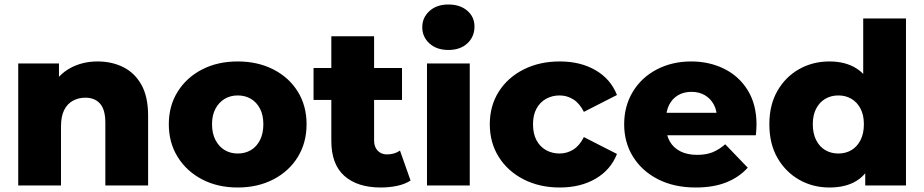

<svg xmlns="http://www.w3.org/2000/svg" viewBox="-20 -824 4106 853"><path d="M414 -551Q477 -551 528 -525.5Q579 -500 608.5 -447Q638 -394 638 -310V0H448V-279Q448 -337 424.5 -363.5Q401 -390 359 -390Q329 -390 304 -376.5Q279 -363 265 -335Q251 -307 251 -262V0H61V-542H242V-388L207 -433Q238 -492 292 -521.5Q346 -551 414 -551Z M1036 9Q947 9 878 -27Q809 -63 769.5 -126.5Q730 -190 730 -272Q730 -354 769.5 -417Q809 -480 878 -515.5Q947 -551 1036 -551Q1125 -551 1194.5 -515.5Q1264 -480 1303 -417Q1342 -354 1342 -272Q1342 -190 1303 -126.5Q1264 -63 1194.5 -27Q1125 9 1036 9ZM1036 -142Q1069 -142 1094.5 -157Q1120 -172 1135 -201.5Q1150 -231 1150 -272Q1150 -313 1135 -341.5Q1120 -370 1094.5 -385Q1069 -400 1036 -400Q1004 -400 978.5 -385Q953 -370 937.5 -341.5Q922 -313 922 -272Q922 -231 937.5 -201.5Q953 -172 978.5 -157Q1004 -142 1036 -142Z M1672 9Q1568 9 1510 -42.5Q1452 -94 1452 -198V-663H1642V-200Q1642 -171 1658 -154.5Q1674 -138 1699 -138Q1733 -138 1757 -155L1804 -22Q1780 -6 1745 1.5Q1710 9 1672 9ZM1373 -380V-522H1766V-380Z M1877 0V-542H2067V0ZM1972 -602Q1920 -602 1888 -631Q1856 -660 1856 -703Q1856 -746 1888 -775Q1920 -804 1972 -804Q2024 -804 2056 -776.5Q2088 -749 2088 -706Q2088 -661 2056.5 -631.5Q2025 -602 1972 -602Z M2467 9Q2377 9 2306.5 -27Q2236 -63 2196 -126.5Q2156 -190 2156 -272Q2156 -354 2196 -417Q2236 -480 2306.5 -515.5Q2377 -551 2467 -551Q2559 -551 2626 -512Q2693 -473 2721 -402L2574 -327Q2555 -365 2527 -382.5Q2499 -400 2466 -400Q2433 -400 2406 -385Q2379 -370 2363.5 -341.5Q2348 -313 2348 -272Q2348 -230 2363.5 -201Q2379 -172 2406 -157Q2433 -142 2466 -142Q2499 -142 2527 -159.5Q2555 -177 2574 -215L2721 -140Q2693 -69 2626 -30Q2559 9 2467 9Z M3071 9Q2975 9 2903.5 -27.5Q2832 -64 2792.5 -127.5Q2753 -191 2753 -272Q2753 -353 2791.5 -416.5Q2830 -480 2898 -515.5Q2966 -551 3051 -551Q3131 -551 3197 -518.5Q3263 -486 3302 -423Q3341 -360 3341 -270Q3341 -260 3340 -247Q3339 -234 3338 -223H2909V-323H3237L3165 -295Q3166 -332 3151.5 -359Q3137 -386 3111.5 -401Q3086 -416 3052 -416Q3018 -416 2992.5 -401Q2967 -386 2953 -358.5Q2939 -331 2939 -294V-265Q2939 -225 2955.5 -196Q2972 -167 3003 -151.5Q3034 -136 3077 -136Q3117 -136 3145.5 -147.5Q3174 -159 3202 -183L3302 -79Q3263 -36 3206 -13.5Q3149 9 3071 9Z M3665 9Q3591 9 3530.5 -25.5Q3470 -60 3434 -122.5Q3398 -185 3398 -272Q3398 -358 3434 -420.5Q3470 -483 3530.5 -517Q3591 -551 3665 -551Q3735 -551 3783.5 -521Q3832 -491 3857 -429Q3882 -367 3882 -272Q3882 -175 3858 -113Q3834 -51 3786 -21Q3738 9 3665 9ZM3705 -142Q3737 -142 3762.5 -157Q3788 -172 3803 -201.5Q3818 -231 3818 -272Q3818 -313 3803 -341.5Q3788 -370 3762.5 -385Q3737 -400 3705 -400Q3672 -400 3646.5 -385Q3621 -370 3606 -341.5Q3591 -313 3591 -272Q3591 -231 3606 -201.5Q3621 -172 3646.5 -157Q3672 -142 3705 -142ZM3824 0V-93L3825 -272L3815 -451V-742H4005V0Z"/></svg>

Font: MOST Montserrat ExtraBold
Style: Regular
Weight: 800
Designer: Julieta Ulanovsky
Foundry: Julieta Ulanovsky
Version: Version 8.000;March 11, 2024;FontCreator 15.0.0.2926 64-bit